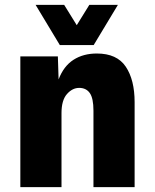

<svg xmlns="http://www.w3.org/2000/svg" viewBox="-20 -773 640 793"><path d="M64 0V-540H219L222 -445Q243 -500 283.5 -526Q324 -552 380 -552Q463 -552 499.5 -497.5Q536 -443 536 -351V0H366V-316Q366 -367 351 -388.5Q336 -410 307 -410Q279 -410 256.5 -384.5Q234 -359 234 -306V0ZM127 -753H245L297 -669L349 -753H467L367 -587H227Z"/></svg>

Font: Geist Mono Black
Style: Regular
Weight: 900
Monospace: yes
Designer: Basement.studio, Andrés Briganti, Mateo Zaragoza
Foundry: Basement.studio, Vercel, Andrés Briganti, Guido Ferreyra, Mateo Zaragoza
Version: Version 1.500; ttfautohint (v1.8.4.7-5d5b)